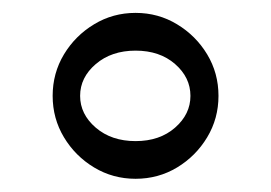

<svg xmlns="http://www.w3.org/2000/svg" viewBox="-20 -464 416 295"><path d="M60.9 -316.7Q60.9 -281.9 78.3 -253Q95.7 -224.1 124.6 -206.7Q153.5 -189.3 188.3 -189.3Q223.2 -189.3 252.1 -206.7Q280.9 -224.1 298.3 -253Q315.7 -281.9 315.7 -316.7Q315.7 -351.6 298.3 -380.5Q280.9 -409.3 252 -426.7Q223.2 -444.2 188.3 -444.2Q153.4 -444.2 124.6 -426.7Q95.7 -409.3 78.3 -380.5Q60.9 -351.6 60.9 -316.7ZM103.1 -316.7Q103.1 -345 127.2 -365.6Q151.3 -386.2 188.3 -386.2Q225.4 -386.2 249 -365.6Q272.6 -345 272.6 -316.7Q272.6 -288.5 249 -267.9Q225.4 -247.2 188.3 -247.2Q151.3 -247.2 127.2 -267.8Q103.1 -288.5 103.1 -316.7Z"/></svg>

Font: Pinar-VF
Style: Regular
Weight: 300
Designer: Amin Abedi
Version: Version 3.0